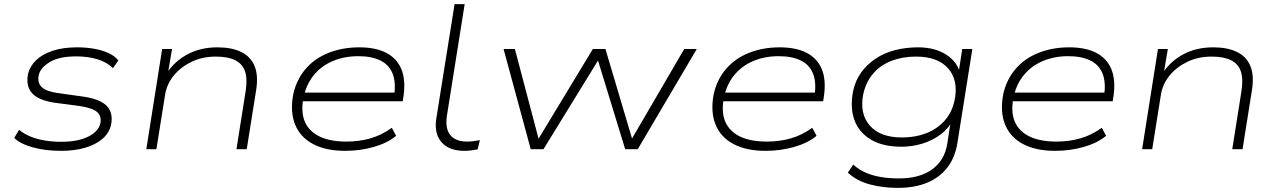

<svg xmlns="http://www.w3.org/2000/svg" viewBox="-20 -725 6208 933"><path d="M277 8Q200 8 139 -9Q78 -26 49 -55L73 -94Q96 -75 127 -62Q158 -49 196 -42.5Q234 -36 278 -36Q358 -36 408.5 -61Q459 -86 468 -127Q474 -160 452.5 -180Q431 -200 366 -210L244 -226Q167 -238 136 -272Q105 -306 116 -365Q125 -403 155.5 -432.5Q186 -462 236.5 -478.5Q287 -495 354 -495Q399 -495 438 -488Q477 -481 507.5 -467Q538 -453 555 -431L529 -394Q498 -424 452 -437.5Q406 -451 350 -451Q268 -451 222 -423.5Q176 -396 168 -359Q161 -323 182.5 -302Q204 -281 260 -273L381 -256Q463 -245 497 -212Q531 -179 520 -120Q511 -79 478 -50.5Q445 -22 393.5 -7Q342 8 277 8Z M691 0 768 -487H816L796 -369H790Q829 -428 892 -461.5Q955 -495 1037 -495Q1105 -495 1151 -473Q1197 -451 1216.5 -405.5Q1236 -360 1225 -289L1179 0H1129L1174 -284Q1183 -344 1170 -380Q1157 -416 1121.5 -433Q1086 -450 1029 -450Q964 -450 911.5 -425Q859 -400 824.5 -358Q790 -316 782 -263L740 0Z M1657 8Q1564 8 1501.5 -25Q1439 -58 1414 -120Q1389 -182 1405 -267Q1421 -339 1465.5 -390.5Q1510 -442 1577.5 -468.5Q1645 -495 1726 -495Q1805 -495 1856.5 -468.5Q1908 -442 1930 -390Q1952 -338 1941 -259L1937 -233H1431L1437 -275H1921L1895 -259Q1905 -325 1887.5 -368Q1870 -411 1827.5 -431.5Q1785 -452 1721 -452Q1653 -452 1596.5 -428Q1540 -404 1503 -357.5Q1466 -311 1454 -246L1453 -241Q1442 -174 1463.5 -129Q1485 -84 1535.5 -60.5Q1586 -37 1664 -37Q1725 -37 1779.5 -52.5Q1834 -68 1884 -104L1905 -65Q1863 -30 1796.5 -11Q1730 8 1657 8Z M2237 8Q2162 8 2125.5 -34Q2089 -76 2100 -148L2189 -705H2238L2151 -158Q2146 -121 2154.5 -94Q2163 -67 2187 -52Q2211 -37 2249 -37Q2263 -37 2280 -39Q2297 -41 2312 -44L2301 1Q2283 4 2268 6Q2253 8 2237 8Z M2559 0 2427 -487H2482L2601 -36H2588L2861 -487H2922L3056 -36H3042L3305 -487H3366L3079 0H3018L2878 -457H2902L2621 0Z M3700 8Q3607 8 3544.5 -25Q3482 -58 3457 -120Q3432 -182 3448 -267Q3464 -339 3508.5 -390.5Q3553 -442 3620.5 -468.5Q3688 -495 3769 -495Q3848 -495 3899.5 -468.5Q3951 -442 3973 -390Q3995 -338 3984 -259L3980 -233H3474L3480 -275H3964L3938 -259Q3948 -325 3930.5 -368Q3913 -411 3870.5 -431.5Q3828 -452 3764 -452Q3696 -452 3639.5 -428Q3583 -404 3546 -357.5Q3509 -311 3497 -246L3496 -241Q3485 -174 3506.5 -129Q3528 -84 3578.5 -60.5Q3629 -37 3707 -37Q3768 -37 3822.5 -52.5Q3877 -68 3927 -104L3948 -65Q3906 -30 3839.5 -11Q3773 8 3700 8Z M4343 188Q4270 188 4206.5 171Q4143 154 4100 114L4126 75Q4157 102 4191.5 116Q4226 130 4265 136Q4304 142 4349 142Q4448 142 4509 98.5Q4570 55 4583 -26L4601 -143H4611Q4591 -102 4552 -72.5Q4513 -43 4463.5 -27.5Q4414 -12 4360 -12Q4272 -12 4214 -45.5Q4156 -79 4133 -139Q4110 -199 4125 -280Q4136 -333 4164.5 -372.5Q4193 -412 4235 -440Q4277 -468 4329.5 -481.5Q4382 -495 4441 -495Q4524 -495 4579.5 -458.5Q4635 -422 4646 -364H4637L4656 -487H4705L4633 -34Q4622 39 4584 88.5Q4546 138 4485 163Q4424 188 4343 188ZM4363 -57Q4428 -57 4481 -77.5Q4534 -98 4570.5 -139Q4607 -180 4619 -239Q4638 -335 4587.5 -392.5Q4537 -450 4431 -450Q4366 -450 4312.5 -429.5Q4259 -409 4223.5 -368Q4188 -327 4175 -268Q4156 -173 4206.5 -115Q4257 -57 4363 -57Z M5107 8Q5014 8 4951.5 -25Q4889 -58 4864 -120Q4839 -182 4855 -267Q4871 -339 4915.5 -390.5Q4960 -442 5027.5 -468.5Q5095 -495 5176 -495Q5255 -495 5306.5 -468.5Q5358 -442 5380 -390Q5402 -338 5391 -259L5387 -233H4881L4887 -275H5371L5345 -259Q5355 -325 5337.5 -368Q5320 -411 5277.5 -431.5Q5235 -452 5171 -452Q5103 -452 5046.5 -428Q4990 -404 4953 -357.5Q4916 -311 4904 -246L4903 -241Q4892 -174 4913.5 -129Q4935 -84 4985.5 -60.5Q5036 -37 5114 -37Q5175 -37 5229.5 -52.5Q5284 -68 5334 -104L5355 -65Q5313 -30 5246.5 -11Q5180 8 5107 8Z M5530 0 5607 -487H5655L5635 -369H5629Q5668 -428 5731 -461.5Q5794 -495 5876 -495Q5944 -495 5990 -473Q6036 -451 6055.5 -405.5Q6075 -360 6064 -289L6018 0H5968L6013 -284Q6022 -344 6009 -380Q5996 -416 5960.5 -433Q5925 -450 5868 -450Q5803 -450 5750.5 -425Q5698 -400 5663.5 -358Q5629 -316 5621 -263L5579 0Z"/></svg>

Font: Nunito Sans 10pt Expanded ExtraLight
Style: Italic
Weight: 250
Width: 7
Italic angle: -9°
Designer: Vernon Adams
Foundry: Vernon Adams
Version: Version 3.101;gftools[0.9.27]